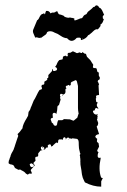

<svg xmlns="http://www.w3.org/2000/svg" viewBox="-20 -705 476 719"><path d="M12 -94 13 -103Q14 -105 15 -107.5Q16 -110 16 -111Q16 -112 17 -114Q18 -116 19 -118.5Q20 -121 20 -123Q23 -131 25 -134L28 -139L31 -145L33 -151Q33 -153 34 -153Q34 -154 36 -160L45 -187L48 -195V-197Q48 -199 47 -200Q47 -202 45 -202Q55 -211 62 -222L64 -224Q65 -239 81 -264Q82 -267 84 -269Q84 -271 85 -271L87 -286L90 -290Q91 -291 93 -295Q96 -305 98 -308L102 -318L106 -328Q111 -335 117 -348Q123 -361 128 -368L134 -370Q135 -370 137 -372V-376L135 -382L137 -387L142 -388Q146 -388 146 -393V-399L154 -404Q159 -407 156 -411L157 -412Q161 -412 161 -417V-424L174 -438Q175 -439 175 -440L176 -446L178 -447V-446Q177 -445 179 -440L182 -439H184L190 -441Q193 -442 193 -444Q195 -447 193 -449L192 -450L191 -452Q189 -454 186 -454Q187 -455 189 -458Q192 -462 194 -468L197 -474Q198 -476 202 -480L211 -482Q215 -482 215 -486L216 -493L223 -496L224 -497H225Q226 -494 231 -494Q235 -494 235 -500V-501Q235 -503 233 -505L239 -508L240 -507Q243 -507 244 -508L253 -513L264 -508Q266 -506 269 -506L279 -509L282 -507Q287 -505 288 -509L289 -510L297 -504H299L302 -503L305 -494Q305 -493 306 -492L310 -488L317 -481Q320 -478 323 -472L329 -463V-461L328 -455V-453L330 -451L332 -450H335Q336 -450 337 -451V-450Q338 -450 340 -449L342 -448L344 -438Q345 -435 348 -434H350V-423Q350 -421 351 -420L354 -414L353 -408L350 -406L348 -405L347 -403Q345 -401 346 -400Q348 -396 349 -394Q349 -392 351 -390L350 -387Q349 -386 349 -385L351 -349Q347 -350 341 -347Q339 -346 340 -340L341 -338Q340 -337 339 -337V-333L340 -326Q340 -322 345 -322H346L345 -320Q344 -318 344 -317L343 -314Q341 -312 343 -310V-308L344 -306L345 -304L347 -302L348 -299Q348 -297 349 -297L343 -300Q342 -302 340 -300L337 -299Q334 -296 336 -293V-292H334Q331 -292 329 -290Q327 -287 329 -285Q331 -279 336 -277L339 -276H342L344 -277H346L345 -274Q343 -272 345 -269L347 -267Q343 -266 345 -261L344 -259Q342 -257 344 -255L348 -244L347 -241V-239L345 -234Q341 -233 343 -228L351 -203L348 -202L344 -201Q339 -199 338 -196Q337 -195 337 -192Q338 -192 338 -191Q338 -190 339 -189L344 -185L343 -178V-175L344 -173L349 -169L351 -156L345 -144L344 -141Q344 -139 345 -138L349 -135Q345 -128 346 -118Q347 -116 349 -114H351Q352 -113 353 -114L356 -115L357 -112Q348 -71 358 -42Q358 -41 359 -40L361 -39L365 -38L360 -28Q359 -27 359 -26V-6Q329 -6 298 -22L295 -28Q289 -39 287 -51L286 -58Q286 -62 282 -84Q281 -87 281 -99Q280 -100 281 -101V-104Q281 -112 280 -115V-119Q278 -124 279 -125Q281 -127 281 -130L280 -132L279 -134Q279 -138 278 -139Q275 -150 275 -161Q275 -174 274 -178L273 -180L272 -181Q271 -185 268 -185L252 -187Q249 -187 247 -185L245 -186Q243 -188 240 -186L239 -188Q237 -190 236 -190H234L232 -189Q227 -187 227 -181L226 -187Q226 -188 224 -190Q223 -191 221 -191Q218 -191 216 -186L215 -181Q213 -183 212 -183H203Q201 -183 200 -182Q198 -180 198 -178L197 -169L194 -171H191L189 -170L179 -161Q178 -160 178 -159L172 -156L171 -160Q170 -166 164 -164L162 -163Q161 -163 159 -161V-157L160 -153H157Q154 -153 152 -151L149 -146L132 -141Q130 -141 130 -139L124 -132L123 -130V-122Q122 -118 117 -118Q112 -118 112 -113L113 -103L107 -97Q104 -94 107 -90L110 -87L109 -84Q109 -83 108 -83L97 -71Q94 -68 96 -65L99 -58L98 -54L93 -55Q92 -56 88 -54L84 -51L77 -55Q74 -59 70 -62L63 -66Q60 -67 58 -69Q57 -70 53 -70L49 -69L36 -76L32 -84L29 -87L23 -89Q17 -89 12 -94ZM112 -564 109 -571 106 -578Q102 -586 104 -593L119 -629Q122 -630 125 -635L129 -643Q135 -654 142 -653Q146 -660 146 -651L150 -655Q149 -656 151 -660L152 -662V-664Q164 -666 169 -655L173 -657L176 -658Q179 -657 186 -659L190 -662L195 -663V-661L196 -659Q196 -658 198 -656Q198 -651 208 -650L216 -647Q220 -646 222 -642Q238 -636 242 -640Q244 -638 250 -638L255 -637L259 -635Q257 -630 259 -629Q261 -628 266 -630L271 -632L276 -634Q281 -637 284 -636Q288 -638 289 -639L292 -644Q296 -650 302 -651Q306 -654 306 -656Q309 -662 317 -667L323 -672L328 -677Q328 -678 329 -678Q330 -678 331 -679L335 -680L336 -682L337 -683Q339 -685 342 -685Q346 -684 348 -682L350 -679L352 -676Q357 -676 363 -665L367 -656Q368 -653 370 -649L367 -647L365 -645V-638Q365 -634 369 -634L367 -628L365 -623Q362 -616 356 -613Q358 -608 353 -603L350 -599L346 -595Q339 -598 328 -587L324 -583L319 -579Q314 -574 310 -573Q303 -560 284 -555Q282 -556 283 -557V-560Q282 -564 277 -564H272L267 -563Q258 -552 248 -552Q240 -552 231 -562Q220 -562 207 -571L196 -578Q194 -579 190 -580.5Q186 -582 184 -583Q176 -588 168 -588Q160 -588 156 -584Q155 -577 146 -572L139 -567L132 -562Q132 -564 131 -565Q128 -561 123 -564L118 -565Q116 -566 112 -564ZM171 -261 170 -259V-257L173 -249Q173 -247 174 -246L179 -242Q181 -234 188 -234Q192 -234 193 -238L194 -240V-242Q195 -249 198 -255H213L215 -256H216L219 -259L242 -258L252 -254Q255 -252 257 -254L269 -264Q270 -264 270 -266L274 -279Q276 -280 274 -282Q272 -292 272 -301V-383L268 -400Q268 -402 265 -404Q263 -406 261 -404L248 -398Q245 -396 245 -393V-387L241 -384Q240 -385 237 -387Q235 -387 233 -385L232 -384Q231 -385 230 -384Q227 -384 226 -380Q226 -378 229 -374L226 -372L225 -370V-368Q227 -354 219 -352Q218 -352 216 -350Q216 -352 214 -352Q213 -353 211 -353Q210 -354 208 -354L205 -351Q204 -348 205 -344H206L207 -343L205 -340V-338L207 -332L201 -312L197 -309Q195 -307 195 -305Q195 -293 191 -278Q187 -284 180 -282Q177 -280 177 -276L178 -264L174 -263L172 -262ZM92 -87 93 -83 96 -80 98 -79H100L102 -80H104Q107 -82 107 -85Q107 -87 105 -89L99 -93Q98 -94 97 -93L94 -92Q90 -91 92 -87ZM140 -143 142 -144 143 -145 145 -147 146 -149Q146 -152 144 -154L141 -155L139 -156Q138 -157 137 -156Q134 -156 133 -152Q133 -143 140 -143ZM138 -153H141Q143 -151 143 -150L139 -151ZM232 -497 231 -500 234 -502Q234 -499 232 -497ZM212 -347 214 -349Q215 -348 214 -347V-345ZM290 -562 289 -563Q288 -562 288 -561Q289 -560 289 -561ZM184 -589 183 -590ZM237 -181 236 -182 238 -183V-182Z"/></svg>

Font: Kom-post
Style: Regular
Weight: 400
Designer: @guaschetti
Foundry: guaschetti
Version: Version 1.00 December 6, 2021, initial release